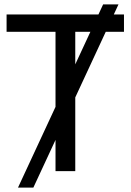

<svg xmlns="http://www.w3.org/2000/svg" viewBox="-20 -780 596 875"><path d="M520 -760 132 75H62L450 -760ZM323 0H233V-635H10V-714H545V-635H323Z"/></svg>

Font: Noto Sans IKEA
Style: Regular
Weight: 400
Designer: Monotype Design Team
Foundry: Monotype Imaging Inc.
Version: Version 2.001